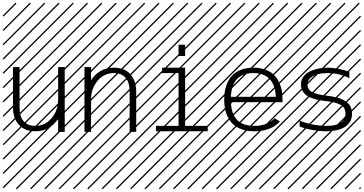

<svg xmlns="http://www.w3.org/2000/svg" viewBox="-23 -978 2698 1424"><path d="M457 0H408.2V-97.7Q381.3 -54.7 338.6 -29.5Q295.9 -4.4 239.7 -4.4Q158.7 -4.4 116 -53.7Q73.2 -103 73.2 -182.1V-480.5H122.1V-182.1Q122.1 -113.8 152.3 -79.1Q182.6 -44.4 239.7 -44.4Q311 -44.4 359.6 -101.8Q408.2 -159.2 408.2 -240.2V-480.5H457ZM526.9 410.6 533.7 417.5 525.4 425.8 518.6 418.9ZM526.9 304.7 533.7 311.5 419.4 425.8 412.6 418.9ZM526.9 198.7 533.7 205.6 313.5 425.8 306.6 418.9ZM526.9 92.3 533.7 99.1 207.5 425.8 200.7 418.9ZM526.9 -13.2 533.7 -6.3 101.6 425.8 94.7 418.9ZM526.9 -119.1 533.7 -112.3 3.4 418 -3.4 411.1ZM526.9 -225.6 533.7 -218.8 3.4 311.5 -3.4 304.7ZM526.9 -331.5 533.7 -324.7 3.4 205.6 -3.4 198.7ZM526.9 -438 533.7 -431.2 3.4 99.1 -3.4 92.3ZM526.9 -543.5 533.7 -536.6 3.4 -6.3 -3.4 -13.2ZM526.9 -649.4 533.7 -642.6 3.4 -112.3 -3.4 -119.1ZM526.9 -755.9 533.7 -749 3.4 -218.8 -3.4 -225.6ZM526.9 -861.8 533.7 -855 3.4 -324.7 -3.4 -331.5ZM516.6 -958 523.4 -951.2 3.4 -431.2 -3.4 -438ZM411.1 -958 418 -951.2 3.4 -536.6 -3.4 -543.5ZM305.2 -958 312 -951.2 3.4 -642.6 -3.4 -649.4ZM198.7 -958 205.6 -951.2 3.4 -749 -3.4 -755.9ZM92.3 -958 99.1 -951.2 3.4 -855 -3.4 -861.8Z M603.5 -480.5H652.3V-382.8Q679.2 -425.8 721.9 -450.9Q764.6 -476.1 820.8 -476.1Q901.9 -476.1 944.6 -426.8Q987.3 -377.4 987.3 -298.3V0H938.5V-298.3Q938.5 -366.7 908.2 -401.4Q877.9 -436 820.8 -436Q749.5 -436 700.9 -378.7Q652.3 -321.3 652.3 -240.2V0H603.5ZM1057.1 410.6 1064 417.5 1055.7 425.8 1048.8 418.9ZM1057.1 304.7 1064 311.5 949.7 425.8 942.9 418.9ZM1057.1 198.7 1064 205.6 843.8 425.8 836.9 418.9ZM1057.1 92.3 1064 99.1 737.8 425.8 731 418.9ZM1057.1 -13.2 1064 -6.3 631.8 425.8 625 418.9ZM1057.1 -119.1 1064 -112.3 533.7 418 526.9 411.1ZM1057.1 -225.6 1064 -218.8 533.7 311.5 526.9 304.7ZM1057.1 -331.5 1064 -324.7 533.7 205.6 526.9 198.7ZM1057.1 -438 1064 -431.2 533.7 99.1 526.9 92.3ZM1057.1 -543.5 1064 -536.6 533.7 -6.3 526.9 -13.2ZM1057.1 -649.4 1064 -642.6 533.7 -112.3 526.9 -119.1ZM1057.1 -755.9 1064 -749 533.7 -218.8 526.9 -225.6ZM1057.1 -861.8 1064 -855 533.7 -324.7 526.9 -331.5ZM1046.9 -958 1053.7 -951.2 533.7 -431.2 526.9 -438ZM941.4 -958 948.2 -951.2 533.7 -536.6 526.9 -543.5ZM835.4 -958 842.3 -951.2 533.7 -642.6 526.9 -649.4ZM729 -958 735.8 -951.2 533.7 -749 526.9 -755.9ZM622.6 -958 629.4 -951.2 533.7 -855 526.9 -861.8Z M1350.1 -646V-562.5H1301.3V-646ZM1133.8 -4.4V-44.4H1301.3V-436H1179.2V-476.1H1350.1V-44.4H1517.6V-4.4ZM1587.4 410.6 1594.2 417.5 1585.9 425.8 1579.1 418.9ZM1587.4 304.7 1594.2 311.5 1480 425.8 1473.1 418.9ZM1587.4 198.7 1594.2 205.6 1374 425.8 1367.2 418.9ZM1587.4 92.3 1594.2 99.1 1268.1 425.8 1261.2 418.9ZM1587.4 -13.2 1594.2 -6.3 1162.1 425.8 1155.3 418.9ZM1587.4 -119.1 1594.2 -112.3 1064 418 1057.1 411.1ZM1587.4 -225.6 1594.2 -218.8 1064 311.5 1057.1 304.7ZM1587.4 -331.5 1594.2 -324.7 1064 205.6 1057.1 198.7ZM1587.4 -438 1594.2 -431.2 1064 99.1 1057.1 92.3ZM1587.4 -543.5 1594.2 -536.6 1064 -6.3 1057.1 -13.2ZM1587.4 -649.4 1594.2 -642.6 1064 -112.3 1057.1 -119.1ZM1587.4 -755.9 1594.2 -749 1064 -218.8 1057.1 -225.6ZM1587.4 -861.8 1594.2 -855 1064 -324.7 1057.1 -331.5ZM1577.1 -958 1584 -951.2 1064 -431.2 1057.1 -438ZM1471.7 -958 1478.5 -951.2 1064 -536.6 1057.1 -543.5ZM1365.7 -958 1372.6 -951.2 1064 -642.6 1057.1 -649.4ZM1259.3 -958 1266.1 -951.2 1064 -749 1057.1 -755.9ZM1152.8 -958 1159.7 -951.2 1064 -855 1057.1 -861.8Z M1689 -260.3H2022.9Q2013.7 -436 1856 -436Q1698.2 -436 1689 -260.3ZM1689 -220.2Q1690.9 -180.7 1700.7 -150.1Q1710.4 -119.6 1730 -95Q1749.5 -70.3 1783 -57.4Q1816.4 -44.4 1862.8 -44.4Q1960.9 -44.4 2014.2 -101.1L2053.2 -76.7Q1985.8 -4.4 1862.8 -4.4Q1812 -4.4 1772.2 -18.3Q1732.4 -32.2 1708 -54.4Q1683.6 -76.7 1667.7 -108.2Q1651.9 -139.6 1645.8 -171.9Q1639.6 -204.1 1639.6 -240.2Q1639.6 -276.4 1645.8 -308.6Q1651.9 -340.8 1667.2 -372.1Q1682.6 -403.3 1706.5 -425.8Q1730.5 -448.2 1768.8 -462.2Q1807.1 -476.1 1856 -476.1Q1904.8 -476.1 1943.1 -462.2Q1981.4 -448.2 2005.4 -425.8Q2029.3 -403.3 2044.7 -372.1Q2060.1 -340.8 2066.2 -308.6Q2072.3 -276.4 2072.3 -240.2V-220.2ZM2117.7 410.6 2124.5 417.5 2116.2 425.8 2109.4 418.9ZM2117.7 304.7 2124.5 311.5 2010.3 425.8 2003.4 418.9ZM2117.7 198.7 2124.5 205.6 1904.3 425.8 1897.5 418.9ZM2117.7 92.3 2124.5 99.1 1798.3 425.8 1791.5 418.9ZM2117.7 -13.2 2124.5 -6.3 1692.4 425.8 1685.5 418.9ZM2117.7 -119.1 2124.5 -112.3 1594.2 418 1587.4 411.1ZM2117.7 -225.6 2124.5 -218.8 1594.2 311.5 1587.4 304.7ZM2117.7 -331.5 2124.5 -324.7 1594.2 205.6 1587.4 198.7ZM2117.7 -438 2124.5 -431.2 1594.2 99.1 1587.4 92.3ZM2117.7 -543.5 2124.5 -536.6 1594.2 -6.3 1587.4 -13.2ZM2117.7 -649.4 2124.5 -642.6 1594.2 -112.3 1587.4 -119.1ZM2117.7 -755.9 2124.5 -749 1594.2 -218.8 1587.4 -225.6ZM2117.7 -861.8 2124.5 -855 1594.2 -324.7 1587.4 -331.5ZM2107.4 -958 2114.3 -951.2 1594.2 -431.2 1587.4 -438ZM2002 -958 2008.8 -951.2 1594.2 -536.6 1587.4 -543.5ZM1896 -958 1902.8 -951.2 1594.2 -642.6 1587.4 -649.4ZM1789.6 -958 1796.4 -951.2 1594.2 -749 1587.4 -755.9ZM1683.1 -958 1689.9 -951.2 1594.2 -855 1587.4 -861.8Z M2567.9 -397.5Q2546.9 -411.1 2501.2 -423.6Q2455.6 -436 2409.2 -436Q2367.2 -436 2334.2 -427.7Q2301.3 -419.4 2279.5 -399.9Q2257.8 -380.4 2257.8 -351.6Q2257.8 -313.5 2290.5 -295.4Q2323.2 -277.3 2396.5 -269Q2420.9 -266.1 2441.2 -262.5Q2461.4 -258.8 2484.6 -252.4Q2507.8 -246.1 2525.1 -236.1Q2542.5 -226.1 2557.4 -212.6Q2572.3 -199.2 2580.1 -179.4Q2587.9 -159.7 2587.9 -135.7Q2587.9 -100.1 2572.3 -74Q2556.6 -47.9 2529.1 -33Q2501.5 -18.1 2469 -11.2Q2436.5 -4.4 2398.4 -4.4Q2348.1 -4.4 2292 -14.4Q2235.8 -24.4 2199.2 -40V-83.5Q2231.9 -68.4 2288.1 -56.4Q2344.2 -44.4 2398.4 -44.4Q2539.1 -44.4 2539.1 -135.7Q2539.1 -180.7 2503.2 -200.4Q2467.3 -220.2 2389.6 -229Q2361.3 -231.9 2338.4 -236.6Q2315.4 -241.2 2290.3 -250.2Q2265.1 -259.3 2248.3 -272Q2231.4 -284.7 2220.2 -305.2Q2209 -325.7 2209 -351.6Q2209 -378.4 2221.4 -400.1Q2233.9 -421.9 2253.9 -435.8Q2273.9 -449.7 2300.8 -459Q2327.6 -468.3 2354.5 -472.2Q2381.3 -476.1 2409.2 -476.1Q2446.8 -476.1 2491 -467Q2535.2 -458 2567.9 -444.8ZM2647.9 410.6 2654.8 417.5 2646.5 425.8 2639.6 418.9ZM2647.9 304.7 2654.8 311.5 2540.5 425.8 2533.7 418.9ZM2647.9 198.7 2654.8 205.6 2434.6 425.8 2427.7 418.9ZM2647.9 92.3 2654.8 99.1 2328.6 425.8 2321.8 418.9ZM2647.9 -13.2 2654.8 -6.3 2222.7 425.8 2215.8 418.9ZM2647.9 -119.1 2654.8 -112.3 2124.5 418 2117.7 411.1ZM2647.9 -225.6 2654.8 -218.8 2124.5 311.5 2117.7 304.7ZM2647.9 -331.5 2654.8 -324.7 2124.5 205.6 2117.7 198.7ZM2647.9 -438 2654.8 -431.2 2124.5 99.1 2117.7 92.3ZM2647.9 -543.5 2654.8 -536.6 2124.5 -6.3 2117.7 -13.2ZM2647.9 -649.4 2654.8 -642.6 2124.5 -112.3 2117.7 -119.1ZM2647.9 -755.9 2654.8 -749 2124.5 -218.8 2117.7 -225.6ZM2647.9 -861.8 2654.8 -855 2124.5 -324.7 2117.7 -331.5ZM2637.7 -958 2644.5 -951.2 2124.5 -431.2 2117.7 -438ZM2532.2 -958 2539.1 -951.2 2124.5 -536.6 2117.7 -543.5ZM2426.3 -958 2433.1 -951.2 2124.5 -642.6 2117.7 -649.4ZM2319.8 -958 2326.7 -951.2 2124.5 -749 2117.7 -755.9ZM2213.4 -958 2220.2 -951.2 2124.5 -855 2117.7 -861.8Z"/></svg>

Font: AzarMehrMSRS2
Style: Regular
Weight: 1
Designer: Amin Abedi
Version: Version 1.00